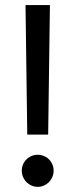

<svg xmlns="http://www.w3.org/2000/svg" viewBox="-20 -727 297 753"><path d="M168.9 -199.2H86.9L80.1 -707H175.8ZM65.4 -57.6Q65.4 -74.2 73.7 -88.9Q82 -103.5 96.7 -111.8Q111.3 -120.1 127.9 -120.1Q144.5 -120.1 159.2 -111.8Q173.8 -103.5 182.1 -88.9Q190.4 -74.2 190.4 -57.6Q190.4 -41 182.1 -26.4Q173.8 -11.7 159.2 -2.9Q144.5 5.9 127.9 5.9Q111.3 5.9 96.7 -2.9Q82 -11.7 73.7 -26.4Q65.4 -41 65.4 -57.6Z"/></svg>

Font: WEMIX Pretendard Variable
Style: Regular
Weight: 400
Designer: Base glyphs from Inter by Rasmus Andersson; Hangeul glyphs from Noto Sans CJK(Source Han Sans) by Jang Soo-young and Kan
Foundry: Kil Hyung-jin
Version: Version 1.000;Glyphs 3.2 (3208)